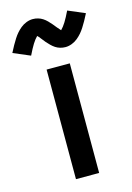

<svg xmlns="http://www.w3.org/2000/svg" viewBox="-184 -820 606 880"><g transform="rotate(-15 118.5 -380.0)"><path d="M64 0V-520H174V0ZM175 -597Q162 -597 150 -600.5Q138 -604 128 -610.5Q118 -617 109 -626Q100 -635 92.5 -643.5Q85 -652 76.5 -663.5Q68 -675 62 -680Q50 -668 38.5 -649.5Q27 -631 12 -600L-68 -634Q-59 -652 -50.5 -667Q-42 -682 -34 -694.5Q-26 -707 -17 -717.5Q-8 -728 4 -738Q16 -748 31.5 -754Q47 -760 62 -760Q75 -760 87 -756.5Q99 -753 109 -746.5Q119 -740 128 -731Q137 -722 144.5 -713Q152 -704 160 -694Q168 -684 175 -677Q187 -689 198.5 -707.5Q210 -726 225 -757L305 -723Q296 -705 287.5 -690Q279 -675 271 -662.5Q263 -650 254 -639.5Q245 -629 233 -619Q221 -609 205.5 -603Q190 -597 175 -597Z"/></g></svg>

Font: Iosevka QP
Style: Bold
Weight: 700
Designer: Belleve Invis
Foundry: Belleve Invis
Version: Version 20.0.0; ttfautohint (v1.8.4)